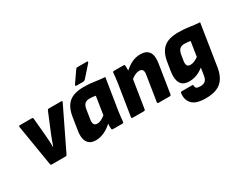

<svg xmlns="http://www.w3.org/2000/svg" viewBox="-111 -1212 2361 1910"><g transform="rotate(-30 1069.5 -257.0)"><path d="M152 0Q140 0 138 -14L61 -483Q58 -497 74 -497H211Q223 -497 225 -484L244 -273Q247 -241 248.5 -209.5Q250 -178 250 -146H253Q264 -179 276 -210Q288 -241 301 -274L388 -484Q390 -490 394 -493.5Q398 -497 405 -497H547Q554 -497 557 -493Q560 -489 557 -483L330 -14Q324 0 312 0Z M657 12Q609 12 582 -9Q555 -30 546 -69.5Q537 -109 546 -165L569 -309Q586 -414 643 -461.5Q700 -509 812 -509Q880 -509 935 -500Q990 -491 1049 -487L992 -129Q987 -97 984 -68.5Q981 -40 979 -14Q978 0 965 0H855Q842 0 841 -14Q840 -27 840 -41.5Q840 -56 841 -71Q799 -31 750.5 -9.5Q702 12 657 12ZM750 -125Q773 -125 795 -136Q817 -147 842 -167L874 -373Q861 -376 843 -378Q825 -380 805 -380Q767 -380 748.5 -360Q730 -340 724 -298L708 -194Q703 -161 712.5 -143Q722 -125 750 -125ZM757 -556Q750 -556 748 -561Q746 -566 750 -573L836 -697Q845 -711 858 -711H966Q974 -711 975.5 -705.5Q977 -700 972 -694L862 -570Q850 -556 835 -556Z M1380 0Q1365 0 1367 -14L1413 -306Q1424 -372 1371 -372Q1353 -372 1334.5 -365.5Q1316 -359 1296 -345.5Q1276 -332 1255 -311L1259 -410Q1311 -461 1359.5 -485Q1408 -509 1461 -509Q1532 -509 1560.5 -466Q1589 -423 1575 -338L1524 -14Q1521 0 1510 0ZM1082 0Q1068 0 1070 -14L1126 -368Q1131 -400 1134 -429.5Q1137 -459 1139 -483Q1139 -497 1153 -497H1264Q1277 -497 1278 -484Q1279 -474 1279 -461Q1279 -448 1278.5 -434Q1278 -420 1276 -406L1280 -350L1227 -14Q1226 -8 1223 -4Q1220 0 1212 0Z M1899 -509Q1968 -509 2023 -500Q2078 -491 2138 -487L2063 -8Q2051 63 2020 109Q1989 155 1937.5 176Q1886 197 1812 197Q1701 197 1656.5 151Q1612 105 1622 30Q1624 16 1636 16H1755Q1769 16 1768 30Q1767 48 1779.5 57Q1792 66 1823 66Q1862 66 1881 47.5Q1900 29 1906 -11L1919 -93Q1878 -61 1837.5 -46Q1797 -31 1753 -31Q1683 -31 1655.5 -77Q1628 -123 1641 -208L1658 -313Q1675 -415 1731 -462Q1787 -509 1899 -509ZM1845 -168Q1866 -168 1888 -177Q1910 -186 1937 -205L1963 -373Q1949 -376 1930.5 -378Q1912 -380 1893 -380Q1857 -380 1838.5 -360.5Q1820 -341 1813 -297L1803 -236Q1798 -201 1808 -184.5Q1818 -168 1845 -168Z"/></g></svg>

Font: Sofia Sans Black
Style: Italic
Weight: 900
Italic angle: -9°
Version: Version 4.100-B